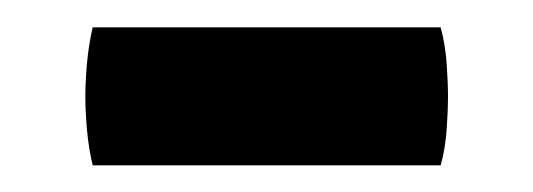

<svg xmlns="http://www.w3.org/2000/svg" viewBox="-20 -340 400 144"><path d="M49.5 -216Q46.5 -228.5 45.2 -243Q44 -257.5 44 -267.5Q44 -278 45.2 -292.2Q46.5 -306.5 49.5 -319.5H310.5Q314 -306.5 315 -292.2Q316 -278 316 -267.5Q316 -257.5 315 -243Q314 -228.5 310.5 -216Z"/></svg>

Font: Signika Negative Light SemiBold
Style: Regular
Weight: 600
Version: Version 2.001